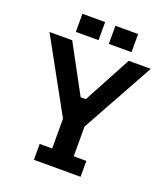

<svg xmlns="http://www.w3.org/2000/svg" viewBox="-152 -951 918 1056"><g transform="rotate(20 307.0 -423.0)"><path d="M171 -93H244V-267L11 -690H144L295 -411H325L475 -690H604L370 -267V-93H444V0H171ZM147 -846H280V-740H147ZM340 -846H473V-740H340Z"/></g></svg>

Font: Mozilla Headline BETA SemiBold
Style: Regular
Weight: 600
Designer: Studio DRAMA
Foundry: Studio DRAMA
Version: Version 0.100